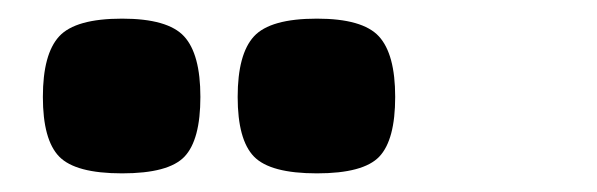

<svg xmlns="http://www.w3.org/2000/svg" viewBox="-20 -738 640 206"><path d="M26 -552ZM26 -634Q26 -680 43.5 -699Q61 -718 111 -718Q160 -718 177.5 -699Q195 -680 195 -634Q195 -588 178 -570Q161 -552 111 -552Q61 -552 43.5 -570Q26 -588 26 -634ZM235 -634Q235 -680 252.5 -699Q270 -718 320 -718Q369 -718 386.5 -699Q404 -680 404 -634Q404 -588 387 -570Q370 -552 320 -552Q270 -552 252.5 -570Q235 -588 235 -634Z"/></svg>

Font: Changa Black
Style: Regular
Weight: 900
Designer: Eduardo Rodriguez Tunni
Foundry: Eduardo Rodriguez Tunni
Version: Version 2.001; ttfautohint (v1.5.10-5e6f)